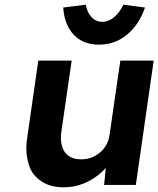

<svg xmlns="http://www.w3.org/2000/svg" viewBox="-20 -787 674 817"><path d="M252 10Q194 10 156 -15.5Q118 -41 105 -79.5Q92 -118 92 -154Q92 -177 96 -203L143 -529H285L241 -226Q239 -213 239 -201Q239 -180 246 -158.5Q253 -137 273 -123Q293 -109 325 -109Q348 -109 368.5 -116.5Q389 -124 405.5 -138Q422 -152 432.5 -171Q443 -190 446 -212L492 -529H634L558 0H423L430 -73Q422 -63 412 -54Q379 -24 338 -7Q297 10 252 10ZM401 -597Q333 -597 293.5 -639.5Q254 -682 249 -755L345 -767Q351 -733 370 -713.5Q389 -694 415 -694Q441 -694 465 -713.5Q489 -733 505 -767L597 -755Q572 -682 520.5 -639.5Q469 -597 401 -597Z"/></svg>

Font: Lexend SemBd
Style: Italic
Weight: 600
Italic angle: -8.13011°
Designer: Bonnie Shaver-Troup, Thomas Jockin
Foundry: Lexend
Version: Version 1.007